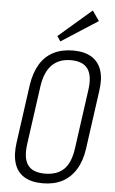

<svg xmlns="http://www.w3.org/2000/svg" viewBox="-61 -968 610 1016"><g transform="rotate(5 243.5 -460.0)"><path d="M205 7Q145 7 107 -16Q69 -39 54.5 -84.5Q40 -130 49 -195L92 -505Q102 -571 129 -616Q156 -661 200.5 -684Q245 -707 305 -707Q365 -707 403 -684Q441 -661 456 -616Q471 -571 461 -505L418 -195Q409 -130 381 -84.5Q353 -39 309 -16Q265 7 205 7ZM212 -45Q278 -45 314 -81Q350 -117 360 -195L403 -505Q414 -581 388 -618Q362 -655 298 -655Q235 -655 197.5 -617.5Q160 -580 149 -505L106 -195Q95 -118 121 -81.5Q147 -45 212 -45ZM427 -874 233 -749 215 -776 390 -927Z"/></g></svg>

Font: Pathway Extreme Condensed Thin
Style: Italic
Weight: 250
Width: 3
Italic angle: -8°
Version: Version 1.001;gftools[0.9.26]